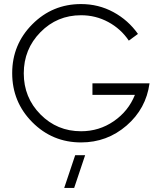

<svg xmlns="http://www.w3.org/2000/svg" viewBox="-20 -691 792 945"><path d="M40 -331Q40 -472 139 -571.5Q238 -671 379 -671Q465 -671 538 -631.5Q611 -592 659 -524L614 -491Q575 -549 513 -582.5Q451 -616 379 -616Q261 -616 179 -532.5Q97 -449 97 -330Q97 -211 179 -128Q261 -45 379 -45Q468 -45 540 -94.5Q612 -144 644 -224H435V-281H716Q699 -156 603 -73Q507 10 379 10Q238 10 139 -89.5Q40 -189 40 -331ZM296 234 350 73H399L345 234Z"/></svg>

Font: Human Sans Light
Style: Regular
Weight: 300
Designer: Tim Radville
Foundry: Continuum
Version: Version 1.000;FEAKit 1.0